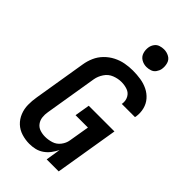

<svg xmlns="http://www.w3.org/2000/svg" viewBox="-288 -1054 1152 1152"><g transform="rotate(45 288.0 -478.5)"><path d="M209 8Q232 8 256 2.5Q280 -3 301 -17.5Q322 -32 337 -52Q352 -72 363 -94L348 0H450L517 -406H299L283 -310H388L366 -179Q362 -153 344 -129.5Q326 -106 299 -97.5Q272 -89 245 -89Q222 -89 201 -96Q180 -103 167 -120.5Q154 -138 151.5 -160.5Q149 -183 153 -205L208 -540Q213 -569 231 -596Q249 -623 278.5 -634.5Q308 -646 337 -646Q364 -646 388 -637.5Q412 -629 424 -606.5Q436 -584 432 -557Q432 -555 431 -554H543Q544 -558 545 -561Q550 -595 542 -626.5Q534 -658 513.5 -681.5Q493 -705 464.5 -719Q436 -733 403.5 -738Q371 -743 337 -743Q305 -743 272.5 -737Q240 -731 209.5 -715.5Q179 -700 154.5 -675Q130 -650 116.5 -619Q103 -588 98 -556L43 -221Q37 -186 37.5 -152Q38 -118 50.5 -87Q63 -56 86.5 -34Q110 -12 142.5 -2Q175 8 209 8ZM379 -815Q395 -815 412 -820.5Q429 -826 439.5 -841Q450 -856 453 -872Q457 -896 450.5 -919Q444 -942 423.5 -953.5Q403 -965 379 -965Q363 -965 346 -959.5Q329 -954 318.5 -939.5Q308 -925 305 -908Q301 -884 308 -861.5Q315 -839 335 -827Q355 -815 379 -815Z"/></g></svg>

Font: Iosevka Sparkle SmBdObl
Style: Regular
Weight: 600
Italic angle: -9°
Designer: Belleve Invis
Foundry: Belleve Invis
Version: Version 4.5.0; ttfautohint (v1.8.3)